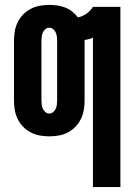

<svg xmlns="http://www.w3.org/2000/svg" viewBox="-20 -548 540 783"><path d="M359 215V-394Q351 -391 342.5 -388.5Q334 -386 325 -385V-140Q325 -120 322 -101Q319 -82 310.5 -64Q302 -46 288 -31.5Q274 -17 257 -8Q240 1 220.5 4.5Q201 8 181 8Q161 8 142 4.5Q123 1 105.5 -8Q88 -17 74 -31.5Q60 -46 51.5 -64Q43 -82 40 -101Q37 -120 37 -140V-380Q37 -400 40 -419Q43 -438 51.5 -456Q60 -474 74 -488.5Q88 -503 105.5 -512Q123 -521 142 -524.5Q161 -528 181 -528Q198 -528 214.5 -525.5Q231 -523 246.5 -517Q262 -511 275 -500.5Q288 -490 298 -477Q317 -481 333 -492.5Q349 -504 359 -520H471V215ZM181 -85Q190 -85 197 -91Q204 -97 207.5 -105Q211 -113 212 -122Q213 -131 213 -140V-380Q213 -389 212 -398Q211 -407 207.5 -415Q204 -423 197 -429Q190 -435 181 -435Q172 -435 165 -429Q158 -423 154.5 -415Q151 -407 150 -398Q149 -389 149 -380V-140Q149 -131 150 -122Q151 -113 154.5 -105Q158 -97 165 -91Q172 -85 181 -85Z"/></svg>

Font: Iosevka Heavy
Style: Regular
Weight: 900
Monospace: yes
Designer: Belleve Invis
Foundry: Belleve Invis
Version: Version 32.5.0; ttfautohint (v1.8.4)